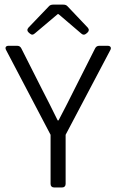

<svg xmlns="http://www.w3.org/2000/svg" viewBox="-20 -827 514 847"><path d="M195.3 -798.8 105.5 -705.1C98.6 -697.3 99.6 -689.5 107.4 -682.6L112.3 -678.7C120.1 -671.9 126 -672.9 133.8 -679.7L234.4 -764.6H238.3L338.9 -678.7C346.7 -671.9 353.5 -672.9 360.4 -678.7L365.2 -682.6C373 -689.5 374 -697.3 367.2 -705.1L278.3 -798.8C273.4 -804.7 266.6 -806.6 258.8 -806.6H214.8C207 -806.6 200.2 -804.7 195.3 -798.8ZM203.1 -232.4V-15.6C203.1 -5.9 209 0 218.8 0H253.9C263.7 0 269.5 -5.9 269.5 -15.6V-232.4L466.8 -606.4C472.7 -617.2 466.8 -625 455.1 -625H418C409.2 -625 403.3 -621.1 399.4 -613.3L309.6 -435.5C287.1 -390.6 263.7 -343.8 238.3 -295.9H234.4C210.9 -343.8 187.5 -390.6 164.1 -435.5L74.2 -613.3C70.3 -621.1 64.5 -625 55.7 -625H17.6C5.9 -625 1 -617.2 6.8 -606.4Z"/></svg>

Font: Ed Sans Neue Light
Style: Regular
Weight: 300
Designer: Stephen Hutchings
Version: Version 1.004;PS 001.004;hotconv 1.0.88;makeotf.lib2.5.64775